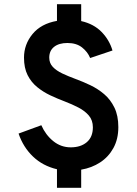

<svg xmlns="http://www.w3.org/2000/svg" viewBox="-20 -806 656 920"><path d="M253 94V5Q185 -11 138 -56Q91 -101 69 -166L178 -206Q198.5 -159.5 235.2 -129.8Q272 -100 319 -100Q367 -100 396 -124.8Q425 -149.5 425 -196Q425 -229.5 406 -252Q387 -274.5 356.2 -290.5Q325.5 -306.5 290 -320Q255.5 -333 221 -349.2Q186.5 -365.5 158 -388.8Q129.5 -412 112.2 -446.2Q95 -480.5 95 -530Q95 -593 135.8 -642.8Q176.5 -692.5 253 -706V-786H369V-705Q429 -691.5 466.5 -653.2Q504 -615 519 -564L412 -528Q400 -557.5 373 -578.8Q346 -600 303 -600Q262.5 -600 239.2 -581.5Q216 -563 216 -530Q216 -503.5 233 -485.5Q250 -467.5 278.5 -454Q307 -440.5 341 -428Q376.5 -415 412.8 -397.8Q449 -380.5 479.2 -354.8Q509.5 -329 528.2 -290.5Q547 -252 547 -197Q547 -139.5 523.5 -96.8Q500 -54 459.8 -27.8Q419.5 -1.5 369 7V94Z"/></svg>

Font: Overpass Mono Light
Style: Regular
Weight: 300
Monospace: yes
Designer: Delve Withrington, Dave Bailey
Foundry: Delve Fonts LLC
Version: Version 4.000